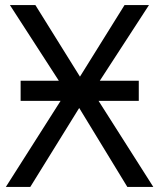

<svg xmlns="http://www.w3.org/2000/svg" viewBox="-20 -734 626 754"><path d="M61 -417H211L19 -714H119L294 -433L469 -714H565L372 -417H525V-338H367L582 0H480L291 -310L99 0H3L218 -338H61Z"/></svg>

Font: RS Noto Sans
Style: Regular
Weight: 400
Designer: Monotype Design Team
Foundry: Monotype Imaging Inc.
Version: Version 3.10